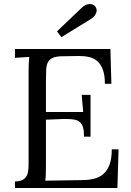

<svg xmlns="http://www.w3.org/2000/svg" viewBox="-20 -947 662 967"><path d="M211.4 -115.2Q211.4 -87.4 210.7 -68.6Q210 -49.8 208 -37.1L399.4 -40Q432.1 -40.5 458.5 -48.1Q484.9 -55.7 503.7 -73.5Q522.5 -91.3 532.7 -120.8Q543 -150.4 543 -194.8H577.1L571.3 0H55.2V-33.2Q79.1 -33.7 93 -40.8Q106.9 -47.9 113.8 -60.1Q120.6 -72.3 122.3 -89.1Q124 -106 124 -126.5V-155.8V-587.9Q124 -608.4 124.8 -626.7Q125.5 -645 127.4 -660.2L55.2 -655.8V-700.2H536.1L541 -524.9H508.3Q508.3 -567.9 498.3 -595.2Q488.3 -622.6 470.9 -638.2Q453.6 -653.8 430.2 -659.4Q406.7 -665 379.4 -665L287.1 -663.6Q259.3 -662.1 243.9 -654.8Q228.5 -647.5 221.2 -633.1Q213.9 -618.7 212.6 -596.7Q211.4 -574.7 211.4 -543.9V-382.8H398.9L391.6 -469.2H436V-258.8H403.3Q403.3 -288.1 398.2 -305.4Q393.1 -322.8 382.1 -332.3Q371.1 -341.8 354.2 -344.7Q337.4 -347.7 313.5 -347.7Q306.6 -347.7 299.3 -347.7Q292 -347.7 211.4 -344.2ZM289.1 -759.8 267.1 -789.1 393.1 -909.2Q407.7 -921.9 419.7 -924.8Q431.6 -927.7 440.2 -926Q448.7 -924.3 453.9 -920.2Q459 -916 460.4 -914.1Q462.9 -910.6 465.3 -904.1Q467.8 -897.5 466.3 -888.7Q464.8 -879.9 458 -869.6Q451.2 -859.4 434.1 -849.1Z"/></svg>

Font: Lora
Style: Regular
Weight: 400
Designer: Olga Karpushina, Alexei Vanyashin
Foundry: Cyreal (www.cyreal.org, a@cyreal.org)
Version: Version 1.014